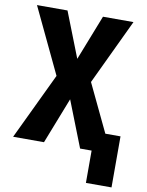

<svg xmlns="http://www.w3.org/2000/svg" viewBox="-96 -779 781 1020"><g transform="rotate(10 295.0 -268.5)"><path d="M279.8 -466.8 375.5 -710.9H540L373 -358.4L543.9 0H377.4L279.8 -248.5L182.6 0H16.1L187 -358.4L19.5 -710.9H184.1ZM577.6 174.3H439.5V-101.1H577.6Z"/></g></svg>

Font: Roboto Condensed
Style: Bold
Weight: 700
Designer: Google
Version: Version 2.134; 2016